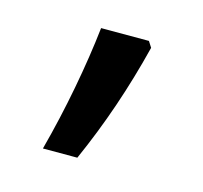

<svg xmlns="http://www.w3.org/2000/svg" viewBox="-51 -172 365 345"><g transform="rotate(15 132.0 1.0)"><path d="M188 -117 195 -106Q180 -46 161 9.5Q142 65 118 119H54Q70 59 81.5 -2Q93 -63 99 -117Z"/></g></svg>

Font: Noto Sans Bengali Condensed
Style: Regular
Weight: 400
Width: 3
Designer: Jelle Bosma - Monotype Design Team
Foundry: Monotype Imaging Inc.
Version: Version 2.003